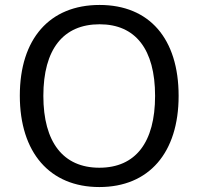

<svg xmlns="http://www.w3.org/2000/svg" viewBox="-20 -745 801 775"><path d="M381 10C581 10 701 -128 701 -358C701 -589 583 -725 382 -725C180 -725 60 -588 60 -359C60 -129 181 10 381 10ZM381 -68C235 -68 155 -171 155 -358C155 -546 235 -647 382 -647C527 -647 606 -546 606 -358C606 -170 527 -68 381 -68Z"/></svg>

Font: Noto Sans Math
Style: Regular
Weight: 400
Designer: Monotype Design Team, Delve Withrington, Jeff Kellem
Foundry: Monotype Imaging Inc., Delve Fonts LLC
Version: Version 3.000